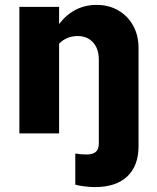

<svg xmlns="http://www.w3.org/2000/svg" viewBox="-20 -544 640 783"><path d="M367 219Q347 219 323.5 216Q300 213 287 209V82Q298 84 308.5 85Q319 86 333 86Q359 86 371 75Q383 64 383 42V-301Q383 -345 359.5 -371Q336 -397 297 -397Q275 -397 256 -389.5Q237 -382 221 -366V0H59V-516H221V-446Q281 -524 374 -524Q424 -524 462.5 -501.5Q501 -479 523 -439.5Q545 -400 545 -348V52Q545 132 499 175.5Q453 219 367 219Z"/></svg>

Font: Red Hat Mono
Style: Regular
Weight: 300
Monospace: yes
Designer: Pentagram, MCKL
Foundry: Pentagram, MCKL
Version: Version 1.023